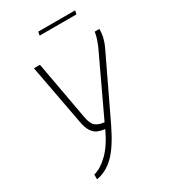

<svg xmlns="http://www.w3.org/2000/svg" viewBox="-226 -814 1015 1156"><g transform="rotate(-30 281.0 -236.5)"><path d="M97 204Q145 192 196 143Q247 94 291 0Q262 -4 241.5 -12.5Q221 -21 204.5 -45Q188 -69 180 -115L102 -532H144L218 -124Q227 -75 249 -58Q271 -41 308 -38L501 -448Q526 -508 529 -540H562Q562 -482 536 -427L333 -2Q275 118 219.5 172Q164 226 97 237ZM235 -710H491L486 -685H230Z"/></g></svg>

Font: Exo ExtraLight
Style: Italic
Weight: 275
Italic angle: -9°
Designer: Natanael Gama
Foundry: Natanael Gama
Version: Version 1.500; ttfautohint (v1.6)